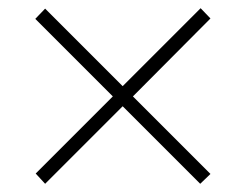

<svg xmlns="http://www.w3.org/2000/svg" viewBox="-20 -592 599 468"><path d="M90 -144 279 -333 468 -144 493 -168 304 -357 493 -547 469 -572 279 -382 90 -571 66 -546 255 -357 67 -169Z"/></svg>

Font: Noto Serif Ethiopic ExtraLight
Style: Regular
Weight: 200
Designer: Monotype Design Team
Foundry: Monotype Imaging Inc.
Version: Version 2.102